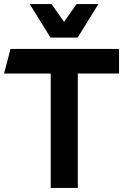

<svg xmlns="http://www.w3.org/2000/svg" viewBox="-23 -930 614 950"><path d="M356 -910H464L361 -744H227L124 -910H232L294 -822ZM566 -688V-566H362V0H228V-566H-3L29 -688Z"/></svg>

Font: Techna Sans
Style: Regular
Weight: 400
Designer: Carl Enlund
Version: Version 1.003